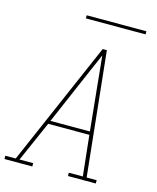

<svg xmlns="http://www.w3.org/2000/svg" viewBox="-148 -983 877 1072"><g transform="rotate(15 291.0 -447.0)"><path d="M143 0H-18V-19H42L353 -735H377L452 -19H510V0H349V-19H430L405 -253H167L64 -19H143ZM403 -272 381 -490Q376 -543 370.5 -595.5Q365 -648 360 -700Q337 -648 314.5 -595.5Q292 -543 269 -490L175 -272ZM563 -876H218V-894H563Z"/></g></svg>

Font: Iosevka HT Thin Extended
Style: Italic
Weight: 100
Width: 7
Italic angle: -9°
Monospace: yes
Designer: Belleve Invis
Foundry: Belleve Invis
Version: Version 32.3.0; ttfautohint (v1.8.4)